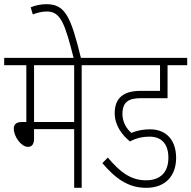

<svg xmlns="http://www.w3.org/2000/svg" viewBox="-20 -899 916 919"><path d="M371 -587H465V-622H0V-587H106V-315H85C56 -315 46 -302 46 -283C46 -246 81 -196 114 -196C131 -196 143 -207 143 -235V-281H335V0H371ZM335 -587V-315H143V-587Z M334 -615H369C319 -821 292 -879 202 -879C175 -879 149 -873 127 -864L137 -830C160 -839 183 -844 204 -844C271 -844 291 -786 334 -615Z M696 -245C750 -245 786 -213 786 -144C786 -78 751 -36 679 -36C606 -36 555 -75 496 -145L470 -118C536 -41 596 0 680 0C775 0 823 -61 823 -143C823 -226 778 -280 698 -280C664 -280 636 -274 609 -263C588 -280 566 -313 566 -353C566 -414 599 -429 655 -429H782V-587H876V-622H442V-587H746V-464H651C570 -464 529 -428 529 -358C529 -298 565 -252 602 -222C634 -239 665 -245 696 -245Z"/></svg>

Font: Noto Sans Devanagari Condensed ExtraLight
Style: Regular
Weight: 200
Width: 3
Designer: Jelle Bosma - Monotype Design Team
Foundry: Monotype Imaging Inc.
Version: Version 2.004